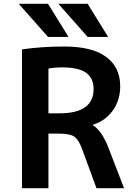

<svg xmlns="http://www.w3.org/2000/svg" viewBox="-20 -983 707 1003"><path d="M231 -963 338 -790H231L78 -963ZM438 -963 545 -790H438L285 -963ZM233 -285V0H95V-725Q197 -740 315 -740Q462 -740 535 -685.5Q608 -631 608 -532Q608 -460 569.5 -406Q531 -352 465 -331V-329Q511 -302 547 -210L628 0H484L408 -207Q390 -255 367 -270Q344 -285 288 -285ZM233 -391H291Q469 -391 469 -518Q469 -575 429.5 -603Q390 -631 305 -631Q264 -631 233 -625Z"/></svg>

Font: Mplus 1p Bold
Style: Bold
Weight: 700
Version: Version 1.061